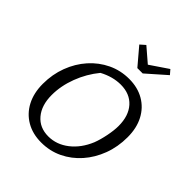

<svg xmlns="http://www.w3.org/2000/svg" viewBox="-238 -1032 1192 1192"><g transform="rotate(45 358.0 -436.0)"><path d="M321 9Q246 9 189.5 -24Q133 -57 102 -116.5Q71 -176 71 -256Q71 -339 98.5 -412Q126 -485 175 -540Q224 -595 289 -626Q354 -657 429 -657Q504 -657 560 -624.5Q616 -592 647 -533Q678 -474 678 -394Q678 -309 650.5 -236Q623 -163 574.5 -108Q526 -53 461.5 -22Q397 9 321 9ZM326 -49Q398 -49 459 -96.5Q520 -144 554 -226Q569 -265 579 -315.5Q589 -366 589 -403Q589 -493 543 -544Q497 -595 417 -595Q347 -595 276 -557Q221 -490 190 -408Q159 -326 159 -246Q159 -156 204 -102.5Q249 -49 326 -49ZM417 -740 322 -852 355 -881 448 -801 566 -881 591 -852 464 -740Z"/></g></svg>

Font: Piazzolla
Style: Italic
Weight: 400
Italic angle: -11.3°
Designer: Juan Pablo del Peral
Foundry: Huerta Tipografica
Version: Version 1.330